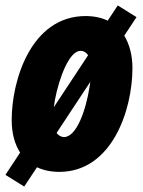

<svg xmlns="http://www.w3.org/2000/svg" viewBox="-25 -622 524 706"><path d="M64 64 111 -7C134 4 162 10 193 10C386 10 462 -216 462 -372C462 -419 451 -459 432 -491L477 -559L408 -602L371 -546C348 -557 321 -563 290 -563C89 -563 18 -326 18 -181C18 -132 29 -92 49 -61L-5 21ZM299 -419 173 -228C174 -237 176 -246 177 -255C193 -338 230 -435 271 -435C283 -435 292 -429 299 -419ZM210 -118C200 -118 190 -124 183 -133L307 -321C306 -315 305 -308 304 -301C291 -218 257 -118 210 -118Z"/></svg>

Font: Noto Sans ExtraCondensed Black
Style: Italic
Weight: 900
Width: 2
Italic angle: -12°
Designer: Monotype Design Team
Foundry: Monotype Imaging Inc.
Version: Version 2.013